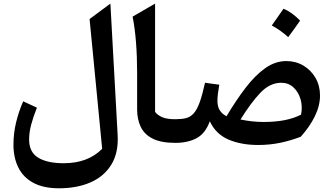

<svg xmlns="http://www.w3.org/2000/svg" viewBox="-20 -788 1839 1059"><path d="M588.9 -768.1 628.9 -43Q634.3 54.7 594 120.1Q553.7 185.5 479 218Q404.3 250.5 306.2 250.5Q218.3 250.5 162.6 219.7Q106.9 189 80.6 134.8Q54.2 80.6 54.2 10.3Q54.2 -52.2 68.6 -112.3Q83 -172.4 107.9 -229L183.6 -194.3Q163.1 -142.6 151.9 -100.1Q140.6 -57.6 140.6 -18.1Q140.6 51.3 190.9 81.8Q241.2 112.3 331.1 112.3Q465.3 112.3 543.5 32.7L474.1 -683.1Z M835.4 -768.1V-170.9Q849.6 -152.3 875.2 -141.4Q900.9 -130.4 946.8 -130.4H947.3V0H946.8Q868.7 0 822.5 -23.2Q776.4 -46.4 756.3 -88.1Q736.3 -129.9 736.3 -185.1V-386.7Q736.3 -475.6 730.2 -554Q724.1 -632.3 711.4 -696.3Z M1559.6 -451.2Q1611.3 -451.2 1653.3 -426.3Q1695.3 -401.4 1720.2 -358.4Q1745.1 -315.4 1745.1 -261.2Q1745.1 -205.1 1716.6 -146.7Q1688 -88.4 1638.7 -33.7Q1582.5 -12.2 1524.7 -0.2Q1466.8 11.7 1404.3 11.7Q1310.1 11.7 1240.2 -18.3Q1170.4 -48.3 1137.2 -119.1Q1112.8 -51.8 1064.5 -25.9Q1016.1 0 947.3 0Q938 0 933.6 -7.8Q929.2 -15.6 929.2 -34.7V-95.7Q929.2 -114.7 933.6 -122.6Q938 -130.4 947.3 -130.4Q981 -130.4 1005.1 -136.2Q1029.3 -142.1 1047.6 -161.9Q1065.9 -181.6 1080.8 -222.2Q1095.7 -262.7 1110.8 -331.5L1189.5 -320.8Q1184.6 -293.9 1181.9 -271.2Q1179.2 -248.5 1179.2 -231.4Q1179.2 -199.7 1192.6 -179Q1206.1 -158.2 1229.5 -147Q1283.2 -236.8 1335.7 -305.2Q1388.2 -373.5 1443.4 -412.4Q1498.5 -451.2 1559.6 -451.2ZM1531.2 -331.5Q1469.2 -331.5 1416.7 -276.9Q1364.3 -222.2 1306.6 -128.9Q1335.4 -122.6 1368.9 -118.9Q1402.3 -115.2 1433.6 -115.2Q1563 -115.2 1640.6 -155.8Q1649.4 -200.7 1637.7 -240.7Q1626 -280.8 1598.4 -306.2Q1570.8 -331.5 1531.2 -331.5ZM1543.5 -739.7Q1566.9 -730.5 1589.8 -713.9Q1612.8 -697.3 1635.3 -674.3Q1619.6 -651.9 1603.3 -629.2Q1586.9 -606.4 1569.8 -583Q1528.8 -620.6 1479 -647.5Q1495.6 -670.9 1511.5 -693.6Q1527.3 -716.3 1543.5 -739.7Z"/></svg>

Font: Pinar DS1 SemiBold
Style: Regular
Weight: 600
Designer: Amin Abedi
Version: Version 3.000